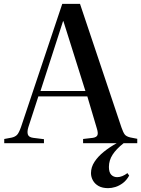

<svg xmlns="http://www.w3.org/2000/svg" viewBox="-20 -743 734 996"><path d="M541 233Q511 233 491.5 222Q472 211 462 193Q452 175 452 155Q452 124 470.5 96Q489 68 519 44Q549 20 585 0H411V-22L462 -28Q481 -31 485.5 -42Q490 -53 482 -78L433 -243H179L127 -83Q120 -60 124.5 -45.5Q129 -31 152 -28L208 -21V0H2V-22L40 -29Q58 -33 68 -43Q78 -53 89 -84L303 -723H395L610 -82Q619 -56 627 -45.5Q635 -35 656 -30L692 -23V0H621Q583 30 564 59.5Q545 89 545 123Q545 151 557 163.5Q569 176 588 176Q601 176 614.5 170.5Q628 165 641 155L650 168Q636 193 617 207Q598 221 578.5 227Q559 233 541 233ZM190 -271H423L309 -633H307Z"/></svg>

Font: Literata 60pt Medium
Style: Regular
Weight: 500
Designer: Latin by Veronika Burian and Jose Scaglione. Greek by Irene Vlachou. Cyrillic by Vera Evstafieva.
Foundry: TypeTogether
Version: Version 3.103;gftools[0.9.29]